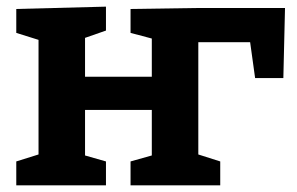

<svg xmlns="http://www.w3.org/2000/svg" viewBox="-20 -558 893 578"><path d="M577 -534H838L833 -323H748L733 -431H577V-93L643 -72V0H373V-72L437 -90V-227H236V-90L299 -72V0H29V-72L96 -93V-438L29 -459V-531L299 -538V-466L236 -444V-327H437V-442L373 -459V-531Z"/></svg>

Font: Bitter
Style: Bold
Weight: 700
Designer: Sol Matas, and Bitter project Authors
Foundry: Sol Matas
Version: Version 2.001